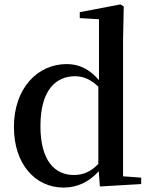

<svg xmlns="http://www.w3.org/2000/svg" viewBox="-20 -833 686 869"><path d="M432 11 619 0V-29L537 -35V-649L540 -804L525 -813L341 -778V-751L428 -746V-470C385 -521 337 -543 282 -543C150 -543 43 -434 43 -258C43 -91 139 16 268 16C330 16 384 -10 427 -58ZM425 -91C390 -55 356 -41 314 -41C228 -41 163 -106 163 -262C163 -427 234 -488 320 -488C357 -488 390 -474 425 -441Z"/></svg>

Font: Noto Serif JP SemiBold
Style: Regular
Weight: 600
Designer: Ryoko NISHIZUKA 西塚涼子 (kana & ideographs); Frank Grießhammer (Latin, Greek & Cyrillic); Wenlong ZHANG 张文龙 (bopomofo); San
Foundry: Adobe
Version: Version 2.001;hotconv 1.1.0;makeotfexe 2.6.0